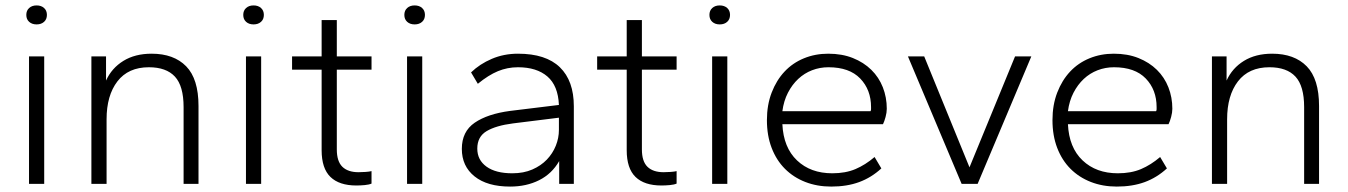

<svg xmlns="http://www.w3.org/2000/svg" viewBox="-20 -678 4972 708"><path d="M87 0V-470H143V0ZM115 -588Q98 -588 87.5 -597.5Q77 -607 77 -623Q77 -639 87.5 -648.5Q98 -658 115 -658Q132 -658 142.5 -648.5Q153 -639 153 -623Q153 -607 142.5 -597.5Q132 -588 115 -588Z M657 0V-283Q657 -361 625 -395.5Q593 -430 529 -430Q453 -430 413 -378Q373 -326 373 -238V0H317V-470H371V-381Q392 -427 435 -453.5Q478 -480 539 -480Q621 -480 666.5 -433.5Q712 -387 712 -287V0Z M887 0V-470H943V0ZM915 -588Q898 -588 887.5 -597.5Q877 -607 877 -623Q877 -639 887.5 -648.5Q898 -658 915 -658Q932 -658 942.5 -648.5Q953 -639 953 -623Q953 -607 942.5 -597.5Q932 -588 915 -588Z M1294 6Q1231 6 1198.5 -25.5Q1166 -57 1166 -124V-421H1057V-470H1166V-604H1222V-470H1350V-421H1222V-127Q1222 -83 1242.5 -63Q1263 -43 1302 -43Q1314 -43 1328 -44Q1342 -45 1350 -47V-1Q1341 3 1325 4.5Q1309 6 1294 6Z M1481 0V-470H1537V0ZM1509 -588Q1492 -588 1481.5 -597.5Q1471 -607 1471 -623Q1471 -639 1481.5 -648.5Q1492 -658 1509 -658Q1526 -658 1536.5 -648.5Q1547 -639 1547 -623Q1547 -607 1536.5 -597.5Q1526 -588 1509 -588Z M1861 10Q1777 10 1730 -27.5Q1683 -65 1683 -129Q1683 -193 1730.5 -225.5Q1778 -258 1861 -269L2041 -291Q2038 -362 1998.5 -396Q1959 -430 1890 -430Q1851 -430 1816 -415.5Q1781 -401 1742 -369L1717 -411Q1749 -442 1793.5 -461Q1838 -480 1890 -480Q1993 -480 2044.5 -430Q2096 -380 2096 -286V0H2042V-84Q2015 -37 1968 -13.5Q1921 10 1861 10ZM1869 -39Q1911 -39 1943 -53Q1975 -67 1996.5 -89.5Q2018 -112 2029.5 -140.5Q2041 -169 2041 -199V-244L1872 -223Q1809 -215 1774.5 -194.5Q1740 -174 1740 -130Q1740 -88 1774 -63.5Q1808 -39 1869 -39Z M2419 6Q2356 6 2323.5 -25.5Q2291 -57 2291 -124V-421H2182V-470H2291V-604H2347V-470H2475V-421H2347V-127Q2347 -83 2367.5 -63Q2388 -43 2427 -43Q2439 -43 2453 -44Q2467 -45 2475 -47V-1Q2466 3 2450 4.5Q2434 6 2419 6Z M2606 0V-470H2662V0ZM2634 -588Q2617 -588 2606.5 -597.5Q2596 -607 2596 -623Q2596 -639 2606.5 -648.5Q2617 -658 2634 -658Q2651 -658 2661.5 -648.5Q2672 -639 2672 -623Q2672 -607 2661.5 -597.5Q2651 -588 2634 -588Z M3045 10Q2993 10 2949.5 -7Q2906 -24 2874.5 -55.5Q2843 -87 2825.5 -132.5Q2808 -178 2808 -235Q2808 -291 2825.5 -336.5Q2843 -382 2873 -414Q2903 -446 2944.5 -463Q2986 -480 3034 -480Q3085 -480 3125 -464Q3165 -448 3193 -420.5Q3221 -393 3235.5 -356Q3250 -319 3250 -277Q3250 -263 3245.5 -246.5Q3241 -230 3236 -220H2865Q2869 -134 2919 -86.5Q2969 -39 3049 -39Q3098 -39 3134.5 -54.5Q3171 -70 3205 -99L3230 -57Q3193 -23 3148 -6.5Q3103 10 3045 10ZM3035 -430Q3003 -430 2974.5 -419Q2946 -408 2923.5 -387Q2901 -366 2885.5 -336Q2870 -306 2865 -268H3190Q3192 -271 3192 -275Q3192 -279 3192 -283Q3192 -347 3152 -388.5Q3112 -430 3035 -430Z M3526 0 3328 -470H3388L3555 -61L3723 -470H3783L3585 0Z M4098 10Q4046 10 4002.5 -7Q3959 -24 3927.5 -55.5Q3896 -87 3878.5 -132.5Q3861 -178 3861 -235Q3861 -291 3878.5 -336.5Q3896 -382 3926 -414Q3956 -446 3997.5 -463Q4039 -480 4087 -480Q4138 -480 4178 -464Q4218 -448 4246 -420.5Q4274 -393 4288.5 -356Q4303 -319 4303 -277Q4303 -263 4298.5 -246.5Q4294 -230 4289 -220H3918Q3922 -134 3972 -86.5Q4022 -39 4102 -39Q4151 -39 4187.5 -54.5Q4224 -70 4258 -99L4283 -57Q4246 -23 4201 -6.5Q4156 10 4098 10ZM4088 -430Q4056 -430 4027.5 -419Q3999 -408 3976.5 -387Q3954 -366 3938.5 -336Q3923 -306 3918 -268H4243Q4245 -271 4245 -275Q4245 -279 4245 -283Q4245 -347 4205 -388.5Q4165 -430 4088 -430Z M4789 0V-283Q4789 -361 4757 -395.5Q4725 -430 4661 -430Q4585 -430 4545 -378Q4505 -326 4505 -238V0H4449V-470H4503V-381Q4524 -427 4567 -453.5Q4610 -480 4671 -480Q4753 -480 4798.5 -433.5Q4844 -387 4844 -287V0Z"/></svg>

Font: Celebes Light
Style: Regular
Weight: 300
Designer: Anugrah Pasau
Foundry: Lafontype
Version: Version 1.000; ttfautohint (v1.8.4)